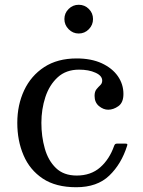

<svg xmlns="http://www.w3.org/2000/svg" viewBox="-20 -775 598 805"><path d="M52.5 -260C52.5 -210 61.2 -164.6 78.8 -123.8C96.2 -82.9 123.2 -50.4 159.5 -26.2C195.8 -2.1 242.5 10 299.5 10C358.2 10 404.4 -6.2 438.2 -38.8C472.1 -71.2 497 -113 513 -164C514.3 -167.7 514.4 -170.1 513.2 -171.2C512.1 -172.4 508.8 -173 503.5 -173H472.5C467.8 -173 464.7 -172.2 463 -170.8C461.3 -169.2 459.8 -166.8 458.5 -163.5C445.5 -126.2 426 -96.1 400 -73.2C374 -50.4 341.2 -39 301.5 -39C265.2 -39 236.2 -49.5 214.5 -70.5C192.8 -91.5 177.2 -118.8 167.8 -152.5C158.2 -186.2 153.5 -222 153.5 -260C153.5 -298 159.1 -334 170.2 -368C181.4 -402 198.7 -429.7 222 -451C245.3 -472.3 275.2 -483 311.5 -483C338.5 -483 361.4 -478.8 380.2 -470.2C399.1 -461.8 408.5 -450.7 408.5 -437C408.5 -429.3 405.8 -423 400.5 -418C395.2 -413 389.8 -407.2 384.5 -400.8C379.2 -394.2 376.5 -385 376.5 -373C376.5 -354.7 382.7 -340.4 395 -330.2C407.3 -320.1 420.2 -315 433.5 -315C448.2 -315 462.5 -320 476.5 -330C490.5 -340 497.5 -357 497.5 -381C497.5 -408.3 489.7 -433.2 474 -455.8C458.3 -478.2 435.8 -496.2 406.5 -509.8C377.2 -523.2 342.2 -530 301.5 -530C247.8 -530 202.5 -517.9 165.5 -493.8C128.5 -469.6 100.4 -437.1 81.2 -396.2C62.1 -355.4 52.5 -310 52.5 -260ZM310 -634.5C326.7 -634.5 340.8 -640.5 352.5 -652.5C364.2 -664.5 370 -678.7 370 -695C370 -711.7 364.2 -725.8 352.5 -737.5C340.8 -749.2 326.7 -755 310 -755C293.7 -755 279.6 -749.2 267.8 -737.5C255.9 -725.8 250 -711.7 250 -695C250 -678.7 255.9 -664.5 267.8 -652.5C279.6 -640.5 293.7 -634.5 310 -634.5Z"/></svg>

Font: Besley*
Style: Regular
Weight: 400
Designer: Owen Earl
Foundry: indestructible type*
Version: Version 3.000; ttfautohint (v1.8.3)